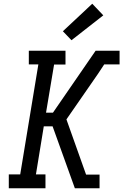

<svg xmlns="http://www.w3.org/2000/svg" viewBox="-20 -1006 659 1026"><path d="M27 0V-74H88L185 -662H134V-735H330V-661H269L226 -404H263L491 -735H619V-662H537L504 -612L335 -368L440 -73H512V0H380L261 -331H214L172 -74H223V0ZM362 -791 316 -839 473 -986 532 -924Z"/></svg>

Font: Iosevka Etoile Oblique
Style: Regular
Weight: 400
Italic angle: -9°
Designer: Belleve Invis
Foundry: Belleve Invis
Version: Version 15.5.2; ttfautohint (v1.8.4)